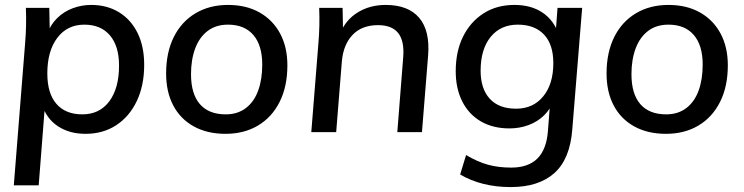

<svg xmlns="http://www.w3.org/2000/svg" viewBox="-20 -536 3017 779"><path d="M36 216 82 -362Q88 -433 85 -504H180L182 -402H173Q186 -437 212.5 -463Q239 -489 275 -502.5Q311 -516 350 -516Q414 -516 462.5 -486.5Q511 -457 538 -402.5Q565 -348 565 -273Q565 -189 535 -126Q505 -63 451.5 -28Q398 7 327 7Q262 7 215.5 -23.5Q169 -54 151 -110L164 -130L137 216ZM314 -72Q384 -72 423.5 -125Q463 -178 463 -270Q463 -349 426 -392.5Q389 -436 322 -436Q253 -436 212.5 -382.5Q172 -329 172 -238Q172 -157 209 -114.5Q246 -72 314 -72Z M895 7Q821 7 766.5 -23Q712 -53 683 -108Q654 -163 654 -238Q654 -323 685 -385.5Q716 -448 773 -482Q830 -516 905 -516Q979 -516 1033 -485.5Q1087 -455 1116.5 -400Q1146 -345 1146 -271Q1146 -185 1114.5 -122.5Q1083 -60 1026.5 -26.5Q970 7 895 7ZM896 -72Q944 -72 977.5 -97.5Q1011 -123 1027.5 -168.5Q1044 -214 1044 -274Q1044 -352 1008 -394Q972 -436 905 -436Q856 -436 822.5 -410.5Q789 -385 772 -339.5Q755 -294 755 -235Q755 -155 791 -113.5Q827 -72 896 -72Z M1243 0 1272 -362Q1278 -433 1275 -504H1370L1372 -402H1361Q1383 -456 1432 -486Q1481 -516 1545 -516Q1636 -516 1680.5 -464Q1725 -412 1717 -311L1692 0H1592L1616 -305Q1621 -370 1595.5 -402Q1570 -434 1514 -434Q1448 -434 1410.5 -394.5Q1373 -355 1367 -287L1344 0Z M1871 93Q1918 121 1960.5 132.5Q2003 144 2054 144Q2123 144 2160 107.5Q2197 71 2203 -3L2213 -133L2227 -131Q2215 -95 2188 -68.5Q2161 -42 2124.5 -28.5Q2088 -15 2047 -15Q1980 -15 1931 -43.5Q1882 -72 1855.5 -124.5Q1829 -177 1829 -247Q1829 -327 1858.5 -387Q1888 -447 1941.5 -481.5Q1995 -516 2067 -516Q2135 -516 2181 -485Q2227 -454 2246 -398L2234 -396L2242 -504H2342L2302 -12Q2293 109 2229.5 166Q2166 223 2052 223Q1934 223 1847 172ZM2074 -95Q2143 -95 2184 -145Q2225 -195 2225 -280Q2225 -356 2187 -396Q2149 -436 2081 -436Q2011 -436 1970.5 -386Q1930 -336 1930 -249Q1930 -176 1967 -135.5Q2004 -95 2074 -95Z M2682 7Q2608 7 2553.5 -23Q2499 -53 2470 -108Q2441 -163 2441 -238Q2441 -323 2472 -385.5Q2503 -448 2560 -482Q2617 -516 2692 -516Q2766 -516 2820 -485.5Q2874 -455 2903.5 -400Q2933 -345 2933 -271Q2933 -185 2901.5 -122.5Q2870 -60 2813.5 -26.5Q2757 7 2682 7ZM2683 -72Q2731 -72 2764.5 -97.5Q2798 -123 2814.5 -168.5Q2831 -214 2831 -274Q2831 -352 2795 -394Q2759 -436 2692 -436Q2643 -436 2609.5 -410.5Q2576 -385 2559 -339.5Q2542 -294 2542 -235Q2542 -155 2578 -113.5Q2614 -72 2683 -72Z"/></svg>

Font: Muli SemiBold
Style: Italic
Weight: 600
Italic angle: -4.541°
Designer: Vernon Adams
Foundry: Vernon Adams
Version: Version 2.100; ttfautohint (v1.8.1.43-b0c9)